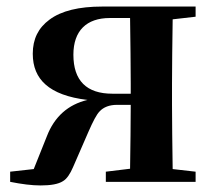

<svg xmlns="http://www.w3.org/2000/svg" viewBox="-20 -555 657 586"><path d="M104 11C135 11 158 7 172 -2C184 -9 194 -24 203 -45L250 -153C264 -185 275 -206 284 -215C296 -228 314 -235 337 -235H379C379 -177 378 -112 377 -40L303 -31V0H577V-31L507 -39C506 -115 505 -180 505 -235V-300C505 -355 506 -420 507 -496L577 -504V-535H292C221 -535 167 -522 131 -495C97 -470 80 -436 80 -391C80 -351 93 -320 119 -297C146 -273 188 -257 247 -250C188 -236 146 -199 123 -139L83 -39L11 -31V0C46 7 77 11 104 11ZM323 -269C244 -269 204 -309 204 -388C204 -461 244 -500 315 -500H377C378 -424 379 -357 379 -300V-269Z"/></svg>

Font: AllPunType Bold
Style: Regular
Weight: 700
Version: 1.0